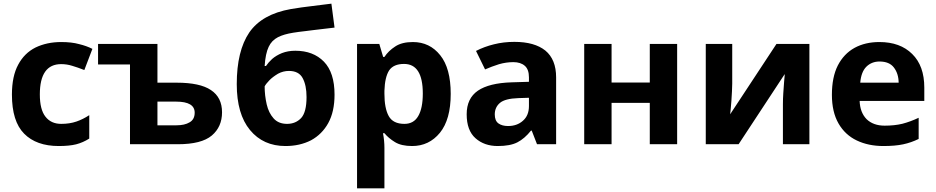

<svg xmlns="http://www.w3.org/2000/svg" viewBox="-20 -785 5094 1045"><path d="M299.8 9.8Q177.7 9.8 111.3 -57.6Q44.9 -124.5 44.9 -270Q44.9 -370.6 79.1 -433.1Q112.3 -495.6 173.3 -526.4Q235.4 -556.2 313 -556.2Q370.6 -556.2 410.6 -544.9Q451.2 -535.2 482.9 -519L439 -403.8Q401.4 -418.5 373 -426.8Q343.8 -436 313 -436Q196.8 -436 196.8 -271Q196.8 -188.5 227.5 -149.9Q257.8 -110.8 313 -110.8Q359.4 -110.8 396 -123.5Q431.6 -135.7 465.8 -158.2V-30.8Q432.1 -9.3 394.5 0.5Q357.4 9.8 299.8 9.8Z M836.9 -545.9V-335H941.9Q1068.4 -335 1127.9 -294.9Q1188.5 -254.9 1188.5 -173.8Q1188.5 -94.7 1132.8 -47.4Q1076.7 0 947.8 0H687.5V-434.1H513.7V-545.9ZM938.5 -231.9H836.9V-103H940.4Q984.9 -103 1011.7 -119.1Q1039.6 -134.8 1039.6 -171.9Q1039.6 -231.9 938.5 -231.9Z M1268.6 -327.1Q1268.6 -507.8 1336.9 -608.4Q1405.8 -708 1563.5 -735.8Q1626 -746.1 1670.9 -751Q1692.4 -753.9 1733.2 -758.8Q1773.9 -763.7 1783.7 -765.1L1800.8 -634.8Q1766.6 -630.9 1726.1 -626Q1713.4 -624.5 1686.5 -621.3Q1659.7 -618.2 1646 -616.2Q1602.1 -611.3 1575.7 -606.9Q1523.9 -598.6 1492.7 -582.5Q1459 -565.4 1442.4 -530.3Q1424.8 -493.7 1420.4 -425.8H1427.7Q1439.9 -444.3 1460.9 -463.9Q1483.4 -483.4 1514.6 -496.1Q1547.4 -508.8 1587.4 -508.8Q1685.1 -508.8 1743.2 -449.2Q1800.8 -389.6 1800.8 -270Q1800.8 -177.2 1766.6 -115.2Q1732.9 -54.2 1672.9 -21.5Q1611.8 9.8 1533.7 9.8Q1412.6 9.8 1340.8 -77.1Q1268.6 -164.1 1268.6 -327.1ZM1542.5 -110.8Q1588.9 -110.8 1619.1 -142.6Q1648.4 -174.8 1648.4 -256.8Q1648.4 -321.3 1627 -360.4Q1606 -398.9 1552.7 -398.9Q1521 -398.9 1493.2 -383.8Q1463.9 -366.2 1446.8 -348.6Q1427.7 -329.1 1420.4 -314.9Q1420.4 -265.6 1431.6 -216.8Q1442.4 -170.4 1469.2 -140.6Q1495.6 -110.8 1542.5 -110.8Z M2227.1 -556.2Q2318.8 -556.2 2376 -484.4Q2433.1 -413.6 2433.1 -273.9Q2433.1 -134.8 2374.5 -62.5Q2315.4 9.8 2223.1 9.8Q2164.1 9.8 2129.4 -11.7Q2094.2 -33.2 2072.3 -60.1H2064.5Q2072.3 -19.5 2072.3 20V240.2H1923.3V-545.9H2044.4L2065.4 -475.1H2072.3Q2094.2 -508.3 2131.3 -532.2Q2167.5 -556.2 2227.1 -556.2ZM2179.2 -437Q2121.6 -437 2097.7 -401.4Q2074.7 -365.2 2072.3 -291V-274.9Q2072.3 -195.8 2095.7 -153.3Q2119.1 -110.8 2181.2 -110.8Q2231.9 -110.8 2256.3 -153.3Q2281.2 -195.8 2281.2 -275.9Q2281.2 -437 2179.2 -437Z M2779.8 -557.1Q2889.2 -557.1 2948.2 -509.8Q3006.8 -461.4 3006.8 -363.8V0H2902.8L2874 -74.2H2870.1Q2835 -30.3 2795.9 -10.3Q2756.8 9.8 2689 9.8Q2615.7 9.8 2567.9 -32.7Q2520 -75.2 2520 -163.1Q2520 -249.5 2581.1 -291.5Q2642.1 -333 2764.2 -336.9L2858.9 -339.8V-363.8Q2858.9 -407.2 2836.4 -426.8Q2813.5 -446.8 2773.9 -446.8Q2734.9 -446.8 2695.8 -435.5Q2655.8 -422.9 2620.1 -407.2L2570.8 -507.8Q2616.2 -531.2 2668.5 -543.9Q2721.2 -557.1 2779.8 -557.1ZM2801.3 -251Q2729 -248.5 2701.2 -225.1Q2672.9 -201.2 2672.9 -162.1Q2672.9 -127.9 2692.9 -113.3Q2712.9 -99.1 2745.1 -99.1Q2793.9 -99.1 2825.7 -127.4Q2858.9 -155.8 2858.9 -208V-252.9Z M3308.6 -545.9V-335.9H3516.6V-545.9H3665.5V0H3516.6V-225.1H3308.6V0H3159.7V-545.9Z M3965.3 -330.1Q3965.3 -313 3963.9 -288.1Q3962.9 -271.5 3960.9 -237.3Q3957 -192.4 3957 -190.9Q3955.1 -170.9 3954.1 -163.1L4206.1 -545.9H4385.3V0H4241.2V-217.8Q4241.2 -248 4243.2 -277.3Q4245.1 -303.7 4247.6 -338.9Q4248 -345.7 4249 -355.2Q4250 -364.7 4250.5 -371.1Q4251 -377.4 4251 -381.8L4000 0H3821.3V-545.9H3965.3Z M4766.1 -556.2Q4879.4 -556.2 4944.8 -491.2Q5010.7 -426.8 5010.7 -308.1V-235.8H4658.7Q4661.1 -172.9 4696.3 -136.7Q4732.9 -101.1 4794.9 -101.1Q4848.1 -101.1 4891.1 -111.3Q4934.6 -122.6 4980 -144V-28.8Q4939.5 -8.8 4895.5 0.5Q4852.1 9.8 4788.1 9.8Q4706.5 9.8 4643.1 -20.5Q4579.6 -50.8 4543.9 -112.8Q4507.8 -175.3 4507.8 -269Q4507.8 -365.2 4540 -428.7Q4572.8 -492.2 4630.9 -524.4Q4689 -556.2 4766.1 -556.2ZM4767.1 -450.2Q4724.1 -450.2 4695.3 -421.9Q4667 -393.6 4662.1 -335H4871.1Q4870.6 -384.3 4845.2 -417.5Q4820.3 -450.2 4767.1 -450.2Z"/></svg>

Font: Droid Sans Thai
Style: Bold
Weight: 700
Designer: Steve Matteson
Foundry: Ascender Corporation
Version: Version 1.00